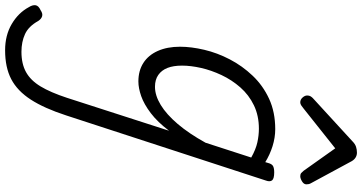

<svg xmlns="http://www.w3.org/2000/svg" viewBox="-467 -526 1418 752"><g transform="rotate(90 242.0 -150.0)"><path d="M63 539Q4 539 -40 513Q-84 487 -106 446Q-115 432 -113.5 420Q-112 408 -94 400Q-81 391 -70.5 394Q-60 397 -52 409Q-31 447 -0.5 461Q30 475 69 475Q116 475 148.5 457Q181 439 204.5 400Q228 361 249 297L378 -103Q344 -58 309 -31.5Q274 -5 242.5 6Q211 17 185 17Q143 17 112.5 -2.5Q82 -22 65.5 -59Q49 -96 49 -146Q49 -190 61 -241Q73 -292 98.5 -341Q124 -390 162.5 -430.5Q201 -471 253 -495Q305 -519 372 -519Q405 -519 438.5 -508.5Q472 -498 501 -480L504 -490Q508 -506 516.5 -510.5Q525 -515 541 -515Q566 -515 572.5 -506.5Q579 -498 573 -482L318 300Q290 386 256 438.5Q222 491 176 515Q130 539 63 539ZM206 -48Q240 -48 277 -70.5Q314 -93 351.5 -137Q389 -181 425 -246L483 -425Q451 -443 423.5 -449Q396 -455 370 -455Q319 -455 278.5 -435.5Q238 -416 208.5 -382.5Q179 -349 160 -308.5Q141 -268 132 -228Q123 -188 123 -154Q123 -120 132 -97Q141 -74 159.5 -61Q178 -48 206 -48ZM267 -617Q256 -617 248 -626Q240 -635 240 -644Q240 -652 243 -657Q246 -662 250 -666L419 -821Q430 -832 441 -835.5Q452 -839 464 -839Q474 -839 482.5 -834Q491 -829 497 -819L583 -660Q586 -655 587 -650.5Q588 -646 588 -641Q588 -631 576.5 -624Q565 -617 556 -617Q548 -617 543.5 -621Q539 -625 535 -630L447 -754L291 -630Q285 -625 279 -621Q273 -617 267 -617Z"/></g></svg>

Font: Playwrite CO Light
Style: Regular
Weight: 300
Version: Version 1.002